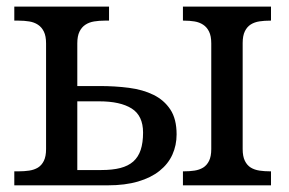

<svg xmlns="http://www.w3.org/2000/svg" viewBox="-20 -556 866 576"><path d="M307.1 -536.1V-494.1H293.9Q277.3 -494.1 262.5 -491.7Q247.6 -489.3 236.3 -481.9Q225.1 -474.6 218.5 -461.2Q211.9 -447.8 211.9 -425.8V-297.9H278.8Q325.2 -297.9 366.9 -292.5Q408.7 -287.1 440.4 -271.5Q472.2 -255.9 491 -227.5Q509.8 -199.2 509.8 -152.8Q509.8 -120.1 497.1 -92Q484.4 -64 458.7 -43.5Q433.1 -22.9 394.3 -11.5Q355.5 0 303.2 0H22.9V-42H36.1Q52.7 -42 67.6 -44.2Q82.5 -46.4 93.8 -53.2Q105 -60.1 111.6 -73.5Q118.2 -86.9 118.2 -108.9V-425.8Q118.2 -447.8 111.6 -461.2Q105 -474.6 93.8 -481.9Q82.5 -489.3 67.6 -491.7Q52.7 -494.1 36.1 -494.1H22.9V-536.1ZM284.2 -45.9Q317.4 -45.9 341.1 -52Q364.7 -58.1 379.9 -71.5Q395 -85 402.1 -106.4Q409.2 -127.9 409.2 -158.2Q409.2 -209 375 -230.5Q340.8 -252 277.8 -252H211.9V-45.9ZM793 -536.1V-494.1H790Q773.4 -494.1 758.5 -491.9Q743.7 -489.7 732.4 -482.7Q721.2 -475.6 714.6 -462.2Q708 -448.7 708 -426.8V-108.9Q708 -86.9 714.6 -73.5Q721.2 -60.1 732.4 -53.2Q743.7 -46.4 758.5 -44.2Q773.4 -42 790 -42H793V0H528.8V-42H532.2Q548.8 -42 563.5 -44.2Q578.1 -46.4 589.4 -53.2Q600.6 -60.1 607.2 -73.5Q613.8 -86.9 613.8 -108.9V-425.8Q613.8 -447.8 607.2 -461.2Q600.6 -474.6 589.4 -481.9Q578.1 -489.3 563.5 -491.7Q548.8 -494.1 532.2 -494.1H528.8V-536.1Z"/></svg>

Font: Droid Serif
Style: Regular
Weight: 400
Designer: Monotype Design team
Foundry: Monotype Imaging Inc.
Version: Version 1.03